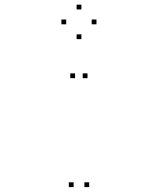

<svg xmlns="http://www.w3.org/2000/svg" viewBox="-20 -542 660 802"><path d="M287.5 239.5V219.5H267.5V239.5ZM352.5 239.5V219.5H332.5V239.5ZM345.5 -215.5V-235.5H325.5V-215.5ZM293.5 -215.5V-235.5H273.5V-215.5ZM256.5 -440.5V-460.5H236.5V-440.5ZM320 -378.5V-398.5H300V-378.5ZM383 -440.5V-460.5H363V-440.5ZM320 -502.5V-522.5H300V-502.5Z"/></svg>

Font: Monaspace Neon Dots Var
Style: Regular
Weight: 400
Designer: Riley Cran and the Lettermatic Team
Version: Version 1.100 (Monaspace Neon Dots)